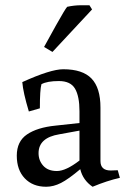

<svg xmlns="http://www.w3.org/2000/svg" viewBox="-20 -696 495 732"><path d="M283 -84V-198L206 -184Q127 -171 127 -112Q127 -84 145 -64Q163 -44 197 -44Q231 -44 283 -84ZM363 -286V-82Q363 -46 402 -46L429 -47L437 -18Q388 -7 333 16Q296 -9 286 -51Q241 -13 212.5 1.5Q184 16 156 16Q105 16 74.5 -16Q44 -48 44 -102.5Q44 -157 83 -183.5Q122 -210 191 -217L283 -227V-272Q283 -329 266 -358Q249 -387 204.5 -387Q160 -387 138 -375Q132 -354 132 -283L90 -271Q68 -344 65 -383Q173 -432 221 -432Q295 -432 329 -396.5Q363 -361 363 -286ZM236 -670Q263 -676 290 -676Q317 -676 321 -676L331 -660L180 -498L148 -517Q158 -536 193 -598.5Q228 -661 236 -670Z"/></svg>

Font: Buenard
Style: Regular
Weight: 400
Designer: Gustavo Ibarra
Foundry: FontFuror
Version: Version 1.001 2011